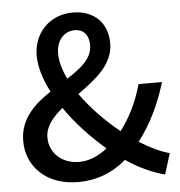

<svg xmlns="http://www.w3.org/2000/svg" viewBox="-54 -801 812 865"><g transform="rotate(-5 352.5 -368.5)"><path d="M144 -199C144 -249 178 -288 223 -326C272 -254 337 -185 405 -127C366 -96 322 -77 278 -77C202 -77 144 -126 144 -199ZM225 -571C225 -629 259 -670 308 -670C353 -670 372 -637 372 -597C372 -536 320 -496 256 -455C237 -495 225 -535 225 -571ZM687 -81C648 -91 601 -113 552 -144C610 -220 652 -308 680 -403H574C552 -324 518 -255 475 -199C410 -251 347 -316 300 -382C381 -440 463 -501 463 -598C463 -688 404 -750 307 -750C199 -750 128 -670 128 -570C128 -519 146 -462 176 -404C101 -354 34 -293 34 -192C34 -76 123 13 264 13C353 13 425 -18 483 -68C543 -28 604 0 658 13Z"/></g></svg>

Font: Noto Sans T Chinese Medium
Style: Regular
Weight: 500
Designer: Ryoko NISHIZUKA (kana & ideographs); Paul D. Hunt (Latin, Greek & Cyrillic); Wenlong ZHANG (bopomofo); Sandoll Communica
Foundry: Adobe Systems Incorporated
Version: Version 1.000;PS 1;hotconv 1.0.78;makeotf.lib2.5.61930